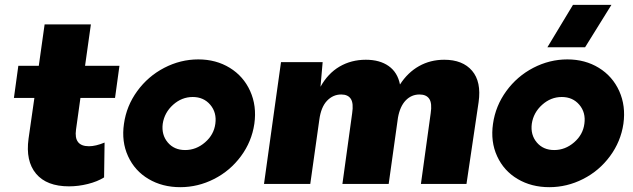

<svg xmlns="http://www.w3.org/2000/svg" viewBox="-20 -755 2599 788"><path d="M292 -223.1Q282.2 -154.8 345.2 -154.8Q372.6 -154.8 409.2 -169.9L407.2 -26.9Q379.9 -9.8 340.8 0Q301.8 9.8 263.2 9.8Q171.4 9.8 127.9 -42.2Q84.5 -94.2 97.2 -186L121.1 -353H37.1L55.2 -484.9H139.2L163.1 -654.8H353L329.1 -484.9H470.2L452.1 -353H310.1Z M488.8 -247.1Q499 -320.3 543.2 -381.1Q587.4 -441.9 654.1 -476.6Q720.7 -511.2 793.9 -511.2Q866.7 -511.2 923.1 -476.6Q979.5 -441.9 1006.8 -381.1Q1034.2 -320.3 1023.9 -247.1Q1013.2 -173.8 968.8 -113.8Q924.3 -53.7 858.4 -20.3Q792.5 13.2 719.7 13.2Q646.5 13.2 589.8 -20.3Q533.2 -53.7 505.6 -113.8Q478 -173.8 488.8 -247.1ZM647.9 -247.1Q642.1 -201.7 668.5 -170.4Q694.8 -139.2 739.7 -139.2Q785.2 -139.2 821.5 -170.7Q857.9 -202.1 863.8 -247.1Q870.1 -293 843 -325Q815.9 -356.9 771 -356.9Q726.1 -356.9 690.4 -325Q654.8 -293 647.9 -247.1Z M1803.2 -509.8Q1878.9 -509.8 1917.5 -464.6Q1956.1 -419.4 1944.3 -335.9L1894.5 0H1707.5L1747.6 -290Q1753.9 -331.1 1741.9 -349.1Q1730 -367.2 1701.7 -367.2Q1668.5 -367.2 1645 -342.8Q1621.6 -318.4 1613.3 -272L1575.2 0H1385.3L1425.3 -290Q1431.6 -331.1 1419.9 -349.1Q1408.2 -367.2 1380.4 -367.2Q1346.7 -367.2 1322 -341.3Q1297.4 -315.4 1290.5 -263.2L1253.4 0H1063.5L1106.4 -308.1L1133.3 -500H1304.2L1295.4 -398.9Q1325.7 -453.6 1373.5 -481.7Q1421.4 -509.8 1481.4 -509.8Q1538.6 -509.8 1575.2 -483.9Q1611.8 -458 1621.6 -408.2Q1653.3 -457.5 1699.7 -483.6Q1746.1 -509.8 1803.2 -509.8Z M2003.4 -247.1Q2013.7 -320.3 2057.9 -381.1Q2102.1 -441.9 2168.7 -476.6Q2235.4 -511.2 2308.6 -511.2Q2381.3 -511.2 2437.7 -476.6Q2494.1 -441.9 2521.5 -381.1Q2548.8 -320.3 2538.6 -247.1Q2527.8 -173.8 2483.4 -113.8Q2439 -53.7 2373 -20.3Q2307.1 13.2 2234.4 13.2Q2161.1 13.2 2104.5 -20.3Q2047.9 -53.7 2020.3 -113.8Q1992.7 -173.8 2003.4 -247.1ZM2162.6 -247.1Q2156.7 -201.7 2183.1 -170.4Q2209.5 -139.2 2254.4 -139.2Q2299.8 -139.2 2336.2 -170.7Q2372.6 -202.1 2378.4 -247.1Q2384.8 -293 2357.7 -325Q2330.6 -356.9 2285.6 -356.9Q2240.7 -356.9 2205.1 -325Q2169.4 -293 2162.6 -247.1ZM2226.6 -561 2331.5 -734.9H2489.3L2381.3 -561Z"/></svg>

Font: Human Sans Black
Style: Italic
Weight: 800
Italic angle: -8°
Designer: Tim Radville
Foundry: Continuum
Version: Version 1.000;FEAKit 1.0